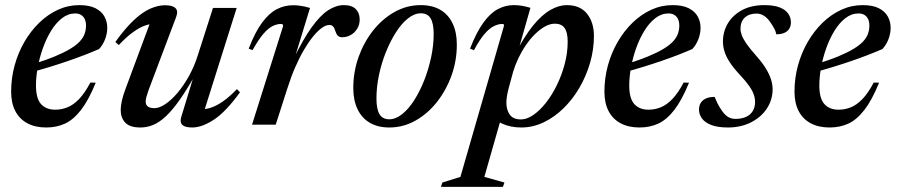

<svg xmlns="http://www.w3.org/2000/svg" viewBox="-20 -487 3502 750"><path d="M274 -434.5Q246 -434.5 222.2 -416Q198.5 -397.5 179.8 -367Q161 -336.5 147.8 -299.5Q134.5 -262.5 127.5 -224.5Q120.5 -186.5 120.5 -153.5Q120.5 -102 140.5 -80.2Q160.5 -58.5 195.5 -58.5Q220.5 -58.5 243.5 -67.8Q266.5 -77 288.8 -100Q311 -123 333 -164.5L354 -164Q326 -95.5 296.5 -57.5Q267 -19.5 234 -4.2Q201 11 160.5 11Q117.5 11 86.8 -5.5Q56 -22 39.8 -53.2Q23.5 -84.5 23.5 -129Q23.5 -181.5 37 -231Q50.5 -280.5 75.2 -323.2Q100 -366 133.2 -398.2Q166.5 -430.5 206.2 -448.8Q246 -467 290 -467Q329 -467 353 -454.8Q377 -442.5 388 -422.5Q399 -402.5 399 -378.5Q399 -356 390.5 -333.8Q382 -311.5 367 -295.5Q342 -284.5 311 -272.5Q280 -260.5 245.8 -248.8Q211.5 -237 175.8 -226Q140 -215 104.5 -205.5L106.5 -236Q157.5 -251.5 193.8 -266.5Q230 -281.5 254 -296Q278 -310.5 291.5 -325Q305 -339.5 310.5 -355Q316 -370.5 316 -387Q316 -401.5 311.2 -412Q306.5 -422.5 297 -428.5Q287.5 -434.5 274 -434.5Z M687.5 -28.5 741 -204 746.5 -201.5Q711.5 -139 682.5 -97.8Q653.5 -56.5 628 -32.8Q602.5 -9 578.2 1Q554 11 529 11Q487 11 469.2 -8Q451.5 -27 451.5 -57.5Q451.5 -73.5 456.2 -94.2Q461 -115 470 -139L573.5 -417.5L590 -393Q572 -395.5 549.5 -388.2Q527 -381 500.8 -362.2Q474.5 -343.5 444 -311L430.5 -323Q468.5 -376 502 -407.5Q535.5 -439 566.2 -452.8Q597 -466.5 625 -466.5Q654 -466.5 665.5 -455.2Q677 -444 668 -420.5L560 -134Q555 -119.5 552 -109Q549 -98.5 549 -90.5Q549 -77.5 557.5 -71Q566 -64.5 583 -64.5Q602.5 -64.5 626.2 -80.5Q650 -96.5 674 -125Q698 -153.5 718.8 -191.2Q739.5 -229 753 -272L812 -456H904.5L773.5 -40.5L763.5 -61Q780.5 -59 802.8 -66Q825 -73 851 -91Q877 -109 905.5 -139L917.5 -126.5Q862 -50 815.5 -19.5Q769 11 731 11Q703 11 692.5 1.2Q682 -8.5 687.5 -28.5Z M1086 -385.5Q1086 -389 1084.2 -391.2Q1082.5 -393.5 1078 -393.5Q1062 -393.5 1045 -385.2Q1028 -377 1009 -355Q990 -333 966.5 -291L951.5 -297Q976.5 -362 1004 -399Q1031.5 -436 1061.5 -451.2Q1091.5 -466.5 1124.5 -466.5Q1137 -466.5 1147.8 -465.2Q1158.5 -464 1169 -461.8Q1179.5 -459.5 1191 -456L1128 -250.5L1125.5 -254.5Q1164 -334 1197.5 -380.5Q1231 -427 1262 -447Q1293 -467 1323 -467Q1354.5 -467 1369.8 -451.5Q1385 -436 1385 -411Q1385 -390.5 1375.2 -374.8Q1365.5 -359 1350 -350.2Q1334.5 -341.5 1316 -341.5Q1306 -341.5 1300 -347.2Q1294 -353 1290 -365.5Q1286 -379 1280.5 -384.2Q1275 -389.5 1266.5 -389.5Q1253.5 -389.5 1237.2 -378Q1221 -366.5 1203.2 -344.8Q1185.5 -323 1167.5 -292.5Q1149.5 -262 1133 -224Q1116.5 -186 1102.5 -141.5L1057 0H964.5Z M1623.5 -467Q1669 -467 1700.2 -448.5Q1731.5 -430 1748 -395.5Q1764.5 -361 1764.5 -312.5Q1764.5 -250 1743.8 -192.2Q1723 -134.5 1686.8 -88.5Q1650.5 -42.5 1602.8 -15.8Q1555 11 1501 11Q1456 11 1424.5 -7.5Q1393 -26 1376.5 -60.8Q1360 -95.5 1360 -143.5Q1360 -206 1380.5 -263.8Q1401 -321.5 1437.2 -367.5Q1473.5 -413.5 1521.2 -440.2Q1569 -467 1623.5 -467ZM1500.5 -21Q1525.5 -21 1550.8 -41Q1576 -61 1598 -95.5Q1620 -130 1637 -173Q1654 -216 1664 -262.8Q1674 -309.5 1674 -353.5Q1674 -396 1662 -415.5Q1650 -435 1624 -435Q1598.5 -435 1573.5 -415Q1548.5 -395 1526.5 -360.5Q1504.5 -326 1487.2 -283Q1470 -240 1460.2 -193.2Q1450.5 -146.5 1450.5 -102.5Q1450.5 -60.5 1462.5 -40.8Q1474.5 -21 1500.5 -21Z M1966.5 -140.5Q1961.5 -121.5 1959.8 -108.2Q1958 -95 1958 -86Q1958 -58 1971.2 -39.2Q1984.5 -20.5 2015 -20.5Q2038 -20.5 2063.5 -38Q2089 -55.5 2112.8 -85.8Q2136.5 -116 2155.5 -155Q2174.5 -194 2186 -237.5Q2197.5 -281 2197.5 -324.5Q2197.5 -360.5 2185.5 -377.5Q2173.5 -394.5 2147.5 -394.5Q2128.5 -394.5 2108.8 -383.5Q2089 -372.5 2070 -353.8Q2051 -335 2034.5 -311Q2018 -287 2005.2 -260.2Q1992.5 -233.5 1984.5 -207ZM1896 -45.5 1942 -41 1872 204 1950.5 226 1944.5 243H1702.5L1708 226L1778.5 204L1948.5 -385.5Q1949 -389.5 1947.8 -391.5Q1946.5 -393.5 1942.5 -393.5Q1927 -393.5 1909.8 -385.2Q1892.5 -377 1873.2 -355Q1854 -333 1831.5 -291L1816 -297Q1841.5 -362 1868.5 -399Q1895.5 -436 1925 -451.5Q1954.5 -467 1986.5 -467Q2005 -467 2020 -464.2Q2035 -461.5 2052 -456.5L1998 -266.5L1991.5 -274Q2027.5 -344.5 2062 -386.8Q2096.5 -429 2129.8 -448Q2163 -467 2194 -467Q2246.5 -467 2273.2 -433.2Q2300 -399.5 2300 -346.5Q2300 -293.5 2285 -241.8Q2270 -190 2243.5 -144.5Q2217 -99 2181.2 -64Q2145.5 -29 2103.5 -9Q2061.5 11 2016.5 11Q1975 11 1942.8 -3.5Q1910.5 -18 1896 -45.5Z M2591.5 -434.5Q2563.5 -434.5 2539.8 -416Q2516 -397.5 2497.2 -367Q2478.5 -336.5 2465.2 -299.5Q2452 -262.5 2445 -224.5Q2438 -186.5 2438 -153.5Q2438 -102 2458 -80.2Q2478 -58.5 2513 -58.5Q2538 -58.5 2561 -67.8Q2584 -77 2606.2 -100Q2628.5 -123 2650.5 -164.5L2671.5 -164Q2643.5 -95.5 2614 -57.5Q2584.5 -19.5 2551.5 -4.2Q2518.5 11 2478 11Q2435 11 2404.2 -5.5Q2373.5 -22 2357.2 -53.2Q2341 -84.5 2341 -129Q2341 -181.5 2354.5 -231Q2368 -280.5 2392.8 -323.2Q2417.5 -366 2450.8 -398.2Q2484 -430.5 2523.8 -448.8Q2563.5 -467 2607.5 -467Q2646.5 -467 2670.5 -454.8Q2694.5 -442.5 2705.5 -422.5Q2716.5 -402.5 2716.5 -378.5Q2716.5 -356 2708 -333.8Q2699.5 -311.5 2684.5 -295.5Q2659.5 -284.5 2628.5 -272.5Q2597.5 -260.5 2563.2 -248.8Q2529 -237 2493.2 -226Q2457.5 -215 2422 -205.5L2424 -236Q2475 -251.5 2511.2 -266.5Q2547.5 -281.5 2571.5 -296Q2595.5 -310.5 2609 -325Q2622.5 -339.5 2628 -355Q2633.5 -370.5 2633.5 -387Q2633.5 -401.5 2628.8 -412Q2624 -422.5 2614.5 -428.5Q2605 -434.5 2591.5 -434.5Z M2771.5 -108.5Q2776 -97 2781.8 -85Q2787.5 -73 2800 -54.5Q2813 -36 2825.8 -29.2Q2838.5 -22.5 2853 -22.5Q2876 -22.5 2893.2 -30Q2910.5 -37.5 2920 -52.5Q2929.5 -67.5 2929.5 -88.5Q2929.5 -103 2924.2 -118.2Q2919 -133.5 2905.8 -152.2Q2892.5 -171 2868 -197Q2844 -223 2830 -244.8Q2816 -266.5 2810 -286Q2804 -305.5 2804 -324.5Q2804 -364 2823.5 -396.2Q2843 -428.5 2879.2 -447.8Q2915.5 -467 2965.5 -467Q3003 -467 3025.8 -458Q3048.5 -449 3059 -433.8Q3069.5 -418.5 3069.5 -399.5Q3069.5 -385.5 3063.2 -375Q3057 -364.5 3044.2 -358.8Q3031.5 -353 3012.5 -353Q3010 -365.5 3004.2 -376Q2998.5 -386.5 2987.5 -402.5Q2976 -418.5 2963 -426.2Q2950 -434 2935.5 -434Q2906 -434 2889.2 -418.2Q2872.5 -402.5 2872.5 -374.5Q2872.5 -362.5 2878 -348.2Q2883.5 -334 2896.8 -315Q2910 -296 2934 -269Q2958 -242 2971.8 -219.2Q2985.5 -196.5 2991.8 -176.8Q2998 -157 2998 -138.5Q2998 -97 2975.5 -63Q2953 -29 2913.5 -9Q2874 11 2823.5 11Q2784 11 2759 1.5Q2734 -8 2722.2 -24Q2710.5 -40 2710.5 -59Q2710.5 -74.5 2717.5 -85.5Q2724.5 -96.5 2738 -102.5Q2751.5 -108.5 2771.5 -108.5Z M3334 -434.5Q3306 -434.5 3282.2 -416Q3258.5 -397.5 3239.8 -367Q3221 -336.5 3207.8 -299.5Q3194.5 -262.5 3187.5 -224.5Q3180.5 -186.5 3180.5 -153.5Q3180.5 -102 3200.5 -80.2Q3220.5 -58.5 3255.5 -58.5Q3280.5 -58.5 3303.5 -67.8Q3326.5 -77 3348.8 -100Q3371 -123 3393 -164.5L3414 -164Q3386 -95.5 3356.5 -57.5Q3327 -19.5 3294 -4.2Q3261 11 3220.5 11Q3177.5 11 3146.8 -5.5Q3116 -22 3099.8 -53.2Q3083.5 -84.5 3083.5 -129Q3083.5 -181.5 3097 -231Q3110.5 -280.5 3135.2 -323.2Q3160 -366 3193.2 -398.2Q3226.5 -430.5 3266.2 -448.8Q3306 -467 3350 -467Q3389 -467 3413 -454.8Q3437 -442.5 3448 -422.5Q3459 -402.5 3459 -378.5Q3459 -356 3450.5 -333.8Q3442 -311.5 3427 -295.5Q3402 -284.5 3371 -272.5Q3340 -260.5 3305.8 -248.8Q3271.5 -237 3235.8 -226Q3200 -215 3164.5 -205.5L3166.5 -236Q3217.5 -251.5 3253.8 -266.5Q3290 -281.5 3314 -296Q3338 -310.5 3351.5 -325Q3365 -339.5 3370.5 -355Q3376 -370.5 3376 -387Q3376 -401.5 3371.2 -412Q3366.5 -422.5 3357 -428.5Q3347.5 -434.5 3334 -434.5Z"/></svg>

Font: Newsreader 36pt Medium
Style: Italic
Weight: 500
Italic angle: -17°
Designer: Hugues Gentile
Foundry: Production Type
Version: Version 1.003